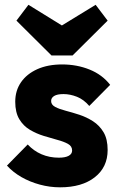

<svg xmlns="http://www.w3.org/2000/svg" viewBox="-20 -768 498 800"><path d="M230.5 12.5Q187.5 12.5 146 1.2Q104.5 -10 69.2 -30.2Q34 -50.5 9 -78L95.5 -166Q120 -139.5 153 -125.2Q186 -111 225 -111Q252 -111 266.2 -118.8Q280.5 -126.5 280.5 -141Q280.5 -159 263.2 -168.5Q246 -178 219 -185.2Q192 -192.5 162 -201.8Q132 -211 104.8 -227Q77.5 -243 60.5 -271.2Q43.5 -299.5 43.5 -344Q43.5 -390.5 67.5 -425.2Q91.5 -460 135.5 -479.8Q179.5 -499.5 239 -499.5Q300.5 -499.5 353.2 -478.2Q406 -457 439 -414.5L352 -326.5Q329 -353.5 300.5 -364.8Q272 -376 244.5 -376Q218.5 -376 205.8 -368.2Q193 -360.5 193 -347Q193 -331.5 210 -322.5Q227 -313.5 254 -306.5Q281 -299.5 310.8 -289.8Q340.5 -280 367.5 -262.8Q394.5 -245.5 411.5 -217Q428.5 -188.5 428.5 -143Q428.5 -71.5 375 -29.5Q321.5 12.5 230.5 12.5ZM378.5 -748 428.5 -682 282.5 -537H194.5L48.5 -682L98.5 -748L296 -626L180 -626.5Z"/></svg>

Font: Outfit Thin
Style: Regular
Weight: 100
Designer: Rodrigo Fuenzalida
Foundry: fragTYPE
Version: Version 1.100;gftools[0.9.27]